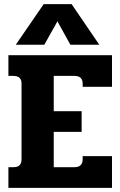

<svg xmlns="http://www.w3.org/2000/svg" viewBox="-20 -916 587 936"><path d="M193 -896H329L464 -698H323L260 -812L196 -698H57ZM21 -101H45Q66 -101 75.5 -110.5Q85 -120 85 -140V-509Q85 -546 45 -546H21V-647H526V-493H383V-508Q383 -546 343 -546H242V-374H378V-273H242V-101H343Q383 -101 383 -140V-155H526V0H21Z"/></svg>

Font: Pridi SemiBold
Style: Regular
Weight: 600
Designer: Katatrad Team
Foundry: CadsonDemak
Version: Version 1.001